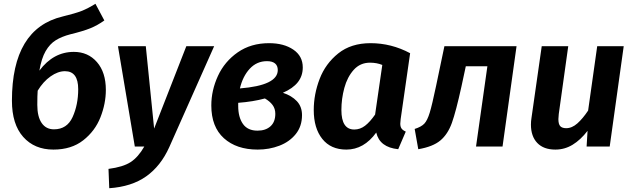

<svg xmlns="http://www.w3.org/2000/svg" viewBox="-20 -774 3346 1014"><path d="M539 -299Q539 -227 510.5 -154.5Q482 -82 419.5 -33Q357 16 262 16Q162 16 102.5 -51Q43 -118 43 -242Q43 -623 311 -687Q377 -703 410.5 -716Q444 -729 484 -754L531 -666Q495 -640 456.5 -624.5Q418 -609 352 -593Q306 -581 274.5 -561.5Q243 -542 221 -504Q199 -466 188 -401Q262 -500 370 -500Q445 -500 492 -446Q539 -392 539 -299ZM393 -303Q393 -398 323 -398Q286 -398 247 -370.5Q208 -343 179 -295Q177 -271 177 -220Q177 -158 200 -124.5Q223 -91 265 -91Q334 -91 363.5 -156Q393 -221 393 -303Z M874 3Q829 103 752 157.5Q675 212 557 220L553 118Q630 108 670 82Q710 56 742 0H692L603 -530H750L794 -95L964 -530H1111Z M1579 -418Q1579 -373 1553 -340Q1527 -307 1474 -284Q1520 -269 1547.5 -240Q1575 -211 1575 -166Q1575 -107 1542 -66Q1509 -25 1455.5 -4.5Q1402 16 1341 16Q1229 16 1162.5 -44Q1096 -104 1096 -217Q1096 -297 1131 -373Q1166 -449 1235.5 -497.5Q1305 -546 1401 -546Q1479 -546 1529 -512Q1579 -478 1579 -418ZM1247 -307Q1447 -323 1447 -404Q1447 -427 1432.5 -439Q1418 -451 1390 -451Q1336 -451 1299 -411Q1262 -371 1247 -307ZM1238 -231V-215Q1238 -155 1263 -119.5Q1288 -84 1340 -84Q1383 -84 1408.5 -107Q1434 -130 1434 -173Q1434 -200 1419.5 -219.5Q1405 -239 1379 -254Q1317 -237 1238 -231Z M2146 -493 2096 -145Q2094 -127 2094 -121Q2094 -105 2100.5 -95.5Q2107 -86 2123 -79L2083 14Q1985 4 1967 -74Q1902 16 1809 16Q1727 16 1682 -40.5Q1637 -97 1637 -193Q1637 -276 1668 -357Q1699 -438 1766.5 -492Q1834 -546 1937 -546Q2047 -546 2146 -493ZM1783 -193Q1783 -90 1851 -90Q1882 -90 1908 -110Q1934 -130 1961 -169L1999 -431Q1970 -443 1934 -443Q1882 -443 1848 -405Q1814 -367 1798.5 -309.5Q1783 -252 1783 -193Z M2634 0H2494L2554 -424H2440L2417 -317Q2388 -185 2366.5 -125Q2345 -65 2305.5 -32Q2266 1 2189 14L2170 -93Q2205 -104 2221 -121Q2237 -138 2249.5 -179Q2262 -220 2283 -320L2327 -530H2708Z M2784 -116Q2784 -134 2787 -152L2841 -530H2981L2931 -172Q2929 -152 2929 -145Q2929 -118 2939 -107.5Q2949 -97 2970 -97Q3001 -97 3029.5 -122.5Q3058 -148 3086 -190L3134 -530H3274L3200 0H3078L3083 -83Q3046 -35 3004 -9.5Q2962 16 2913 16Q2851 16 2817.5 -19Q2784 -54 2784 -116Z"/></svg>

Font: Fira Sans SemiBold
Style: Italic
Weight: 600
Italic angle: -8°
Designer: bBox Type GmbH & Carrois Corporate GbR & Edenspiekermann AG
Foundry: bBox Type GmbH & Carrois Corporate GbR & Edenspiekermann AG
Version: Version 4.301